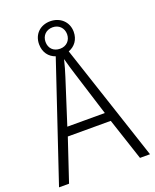

<svg xmlns="http://www.w3.org/2000/svg" viewBox="-160 -972 857 1063"><g transform="rotate(-20 268.5 -440.5)"><path d="M477 0H536L308 -689C346 -703 371 -736 371 -782C371 -841 326 -881 268 -881C210 -881 167 -842 167 -782C167 -734 193 -701 231 -688L0 0H59L142 -248H395ZM269 -719C229 -719 205 -745 205 -782C205 -819 231 -845 269 -845C305 -845 332 -819 332 -782C332 -745 306 -719 269 -719ZM297 -562 379 -300H158L242 -562C251 -590 261 -624 269 -658C277 -627 289 -587 297 -562Z"/></g></svg>

Font: Noto Sans SemiCondensed Light
Style: Regular
Weight: 300
Width: 4
Designer: Monotype Design Team
Foundry: Monotype Imaging Inc.
Version: Version 2.013